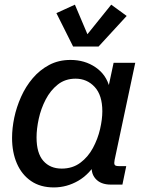

<svg xmlns="http://www.w3.org/2000/svg" viewBox="-20 -799 636 831"><path d="M212.9 12.2Q154.8 12.2 114.5 -15.4Q74.2 -43 53.2 -91.3Q32.2 -139.6 32.2 -202.1Q32.2 -243.7 41.7 -289.6Q51.3 -335.4 71.3 -380.1Q91.3 -424.8 121.6 -460.4Q151.9 -496.1 192.6 -517.8Q233.4 -539.6 285.2 -539.6Q347.2 -539.6 393.8 -507.6Q440.4 -475.6 454.1 -420.4L446.8 -410.6L471.7 -527.3H565.4L476.1 -106.9Q473.1 -92.3 476.1 -86.2Q479 -80.1 493.7 -80.1H526.4L509.8 0H460Q415.5 0 393.1 -25.9Q370.6 -51.8 378.9 -93.3L383.3 -115.7L403.3 -106Q368.2 -44.9 318.4 -16.4Q268.6 12.2 212.9 12.2ZM247.1 -69.3Q293.9 -69.3 327.6 -94.5Q361.3 -119.6 382.3 -158.7Q403.3 -197.8 413.1 -240.2Q422.9 -282.7 422.9 -317.4Q422.9 -387.2 389.6 -422.9Q356.4 -458.5 307.1 -458.5Q262.2 -458.5 230.2 -433.1Q198.2 -407.7 177.7 -368.2Q157.2 -328.6 147.7 -284.9Q138.2 -241.2 138.2 -204.1Q138.2 -136.2 167.5 -102.8Q196.8 -69.3 247.1 -69.3ZM461.4 -778.8 528.3 -730 406.7 -597.7H296.4L224.1 -742.2L304.2 -778.8L358.4 -650.9Z"/></svg>

Font: Schibsted Grotesk Medium
Style: Italic
Weight: 500
Italic angle: -12°
Designer: Bakken & Baeck AS, Henrik Kongsvoll
Foundry: Schibsted ASA
Version: Version 1.100;gftools[0.9.25]